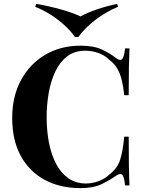

<svg xmlns="http://www.w3.org/2000/svg" viewBox="-20 -958 745 992"><path d="M397 -722Q463 -722 505.5 -702.5Q548 -683 581 -657Q601 -642 611.5 -653.5Q622 -665 626 -708H649Q647 -669 646 -613.5Q645 -558 645 -466H622Q617 -512 609 -544.5Q601 -577 587 -602Q573 -627 547 -647Q522 -672 489 -684Q456 -696 420 -696Q366 -696 328 -667.5Q290 -639 266.5 -590Q243 -541 232 -479.5Q221 -418 221 -352Q221 -285 232.5 -223.5Q244 -162 268.5 -114Q293 -66 332 -38Q371 -10 424 -10Q457 -10 490.5 -22.5Q524 -35 548 -59Q587 -89 601 -133.5Q615 -178 622 -252H645Q645 -157 646 -98.5Q647 -40 649 0H626Q622 -43 612.5 -54Q603 -65 581 -51Q544 -25 502.5 -5.5Q461 14 396 14Q290 14 210.5 -29Q131 -72 87 -153Q43 -234 43 -348Q43 -460 88.5 -544Q134 -628 213.5 -675Q293 -722 397 -722ZM585 -938 590 -923Q525 -896 470.5 -853.5Q416 -811 385 -767H367Q337 -811 282.5 -853.5Q228 -896 162 -923L167 -938Q232 -927 295.5 -909Q359 -891 396 -873Q427 -891 479.5 -909Q532 -927 585 -938Z"/></svg>

Font: Playfair Display
Style: Bold
Weight: 700
Designer: Claus Eggers Sørensen
Foundry: Claus Eggers Sørensen
Version: Version 1.203